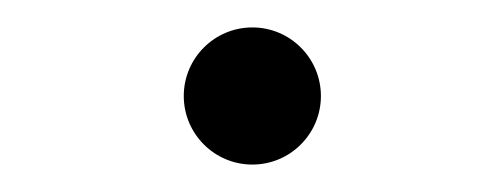

<svg xmlns="http://www.w3.org/2000/svg" viewBox="-20 -350 360 140"><path d="M114 -280C114 -252.4 136.4 -230 164 -230C191.6 -230 214 -252.4 214 -280C214 -307.6 191.6 -330 164 -330C136.4 -330 114 -307.6 114 -280Z"/></svg>

Font: Galberik
Style: Regular
Weight: 400
Designer: Gluk
Foundry: Gluk
Version: Version 0.50